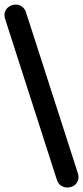

<svg xmlns="http://www.w3.org/2000/svg" viewBox="-29 -774 371 859"><path d="M225 29 -6 -689Q-12 -709 -6 -723Q0 -737 12.5 -745Q25 -753 40 -753.5Q55 -754 68.5 -745Q82 -736 88 -717L319 0Q325 20 319.5 34.5Q314 49 301 57Q288 65 272.5 65Q257 65 244 56.5Q231 48 225 29Z"/></svg>

Font: Nunito
Style: Bold
Weight: 700
Designer: Vernon Adams
Foundry: Vernon Adams
Version: Version 3.602